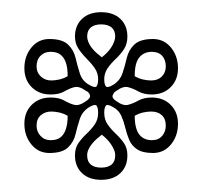

<svg xmlns="http://www.w3.org/2000/svg" viewBox="-20 -745 333 315"><path d="M146 -450Q126 -450 114.5 -461Q103 -472 103 -490Q103 -502 108.5 -510Q114 -518 122 -525.5Q130 -533 135.5 -541Q141 -549 141 -560Q141 -568 138.5 -571.5Q136 -575 126 -569Q115 -562 111 -550Q107 -538 104 -525Q101 -512 91.5 -503Q82 -494 61 -494Q43 -494 31.5 -508Q20 -522 20 -542Q20 -561 32 -573Q44 -585 63 -585Q77 -585 85.5 -580Q94 -575 102 -573Q110 -571 121 -579Q129 -584 127.5 -589Q126 -594 121 -596Q110 -604 102 -602Q94 -600 85.5 -595Q77 -590 63 -590Q44 -590 32 -602Q20 -614 20 -633Q20 -653 31.5 -667Q43 -681 61 -681Q82 -681 91.5 -672Q101 -663 104 -650Q107 -637 111 -624.5Q115 -612 126 -606Q136 -600 138.5 -603.5Q141 -607 141 -615Q141 -625 135.5 -633Q130 -641 122 -649Q114 -657 108.5 -665.5Q103 -674 103 -685Q103 -703 114.5 -714Q126 -725 146 -725Q166 -725 177.5 -714Q189 -703 189 -685Q189 -673 183.5 -664.5Q178 -656 170 -648.5Q162 -641 156.5 -633Q151 -625 151 -615Q151 -607 153.5 -603.5Q156 -600 166 -606Q177 -613 181 -625Q185 -637 188 -650Q191 -663 200.5 -672Q210 -681 231 -681Q249 -681 260.5 -667Q272 -653 272 -633Q272 -614 260 -602Q248 -590 229 -590Q216 -590 207 -595Q198 -600 190 -602Q182 -604 171 -596Q167 -594 165 -589Q163 -584 171 -579Q182 -571 190 -573Q198 -575 207 -580Q216 -585 229 -585Q248 -585 260 -573Q272 -561 272 -542Q272 -522 260.5 -508Q249 -494 231 -494Q214 -494 205 -500Q196 -506 192 -515.5Q188 -525 185.5 -535.5Q183 -546 179 -555Q175 -564 166 -569Q156 -575 153.5 -571.5Q151 -568 151 -560Q151 -549 156.5 -541Q162 -533 170 -525.5Q178 -518 183.5 -510Q189 -502 189 -490Q189 -472 177.5 -461Q166 -450 146 -450ZM147 -651Q151 -654 155 -658Q159 -662 162 -666.5Q165 -671 167 -676Q169 -681 169 -685Q169 -695 163 -700Q157 -705 146 -705Q135 -705 129 -700Q123 -695 123 -685Q123 -681 125 -676Q127 -671 130.5 -666.5Q134 -662 138.5 -658Q143 -654 147 -651ZM64 -613Q70 -613 77 -614.5Q84 -616 91 -620Q91 -634 88 -642.5Q85 -651 79 -655.5Q73 -660 63 -660Q53 -660 46.5 -653.5Q40 -647 40 -636Q40 -626 47 -619.5Q54 -613 64 -613ZM63 -515Q73 -515 79 -519.5Q85 -524 88 -533Q91 -542 91 -555Q84 -559 77 -560.5Q70 -562 64 -562Q54 -562 47 -556Q40 -550 40 -539Q40 -529 46.5 -522Q53 -515 63 -515ZM146 -470Q157 -470 163 -475Q169 -480 169 -490Q169 -495 167 -499.5Q165 -504 162 -508.5Q159 -513 155 -517Q151 -521 147 -524Q143 -521 138.5 -517Q134 -513 130.5 -508.5Q127 -504 125 -499.5Q123 -495 123 -490Q123 -480 129 -475Q135 -470 146 -470ZM229 -515Q240 -515 246 -522Q252 -529 252 -539Q252 -550 245.5 -556Q239 -562 228 -562Q222 -562 215 -560.5Q208 -559 201 -555Q201 -542 204 -533Q207 -524 213.5 -519.5Q220 -515 229 -515ZM228 -613Q239 -613 245.5 -619.5Q252 -626 252 -636Q252 -647 246 -653.5Q240 -660 229 -660Q220 -660 213.5 -655.5Q207 -651 204 -642.5Q201 -634 201 -620Q208 -616 215 -614.5Q222 -613 228 -613Z"/></svg>

Font: Kalnia Glaze Thin
Style: Regular
Weight: 100
Version: Version 1.110